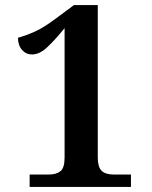

<svg xmlns="http://www.w3.org/2000/svg" viewBox="-20 -738 599 758"><path d="M97 0V-49H173Q202 -49 218.5 -62Q235 -75 235 -116V-627Q197 -580 166.5 -551.5Q136 -523 106 -523Q83 -523 67 -541Q51 -559 51 -589Q81 -597 117 -613Q153 -629 202 -666L272 -718H366V-116Q366 -79 381 -64Q396 -49 429 -49H497V0Z"/></svg>

Font: Noto Serif Toto SemiBold
Style: Regular
Weight: 600
Designer: Monotype Design Team
Foundry: Monotype Imaging Inc.
Version: Version 2.001; ttfautohint (v1.8.4.7-5d5b)